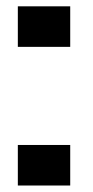

<svg xmlns="http://www.w3.org/2000/svg" viewBox="-20 -572 286 592"><path d="M35 -125V0H196.5V-125ZM35 -552.5V-427.5H196.5V-552.5Z"/></svg>

Font: Anybody
Style: Bold
Weight: 700
Designer: Tyler Finck
Foundry: Etcetera Type Company
Version: Version 1.110